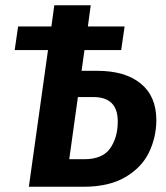

<svg xmlns="http://www.w3.org/2000/svg" viewBox="-20 -712 632 732"><path d="M576 -254Q576 -189 548 -131Q520 -73 457.5 -36.5Q395 0 299 0H90L163 -521H36L49 -611H176L187 -692H326L315 -611H455L442 -521H302L291 -442H351Q457 -442 516.5 -393.5Q576 -345 576 -254ZM429 -249Q429 -342 336 -342H277L244 -105H301Q371 -105 400 -146.5Q429 -188 429 -249Z"/></svg>

Font: Fira Sans Condensed SemiBold
Style: Italic
Weight: 600
Width: 3
Italic angle: -8°
Designer: bBox Type GmbH & Carrois Corporate GbR & Edenspiekermann AG
Foundry: bBox Type GmbH & Carrois Corporate GbR & Edenspiekermann AG
Version: Version 4.301